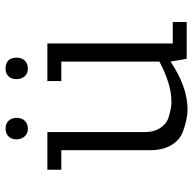

<svg xmlns="http://www.w3.org/2000/svg" viewBox="-22 -668 693 689"><g transform="rotate(-90 324.5 -323.5)"><path d="M448 -58Q357 3 276 3Q242 3 196 -14Q166 -25 148 -55.5Q130 -86 130 -132V-450H60V-500H195V-152Q195 -117 210 -94.5Q225 -72 248 -65Q286 -53 309 -55Q369 -56 448 -98V-450H378V-500H513V-50H590V0H458ZM207 -570Q190 -570 179.5 -581.5Q169 -593 169 -611Q169 -629 179.5 -639.5Q190 -650 207.5 -650Q225 -650 235.5 -639.5Q246 -629 246 -610Q246 -591 235 -580.5Q224 -570 207 -570ZM422 -650Q462 -650 462 -610Q462 -591 451 -580.5Q440 -570 422.5 -570Q405 -570 395 -581.5Q385 -593 385 -611Q385 -629 395 -639.5Q405 -650 422 -650Z"/></g></svg>

Font: Antic Slab
Style: Regular
Weight: 400
Designer: Santiago Orozco
Foundry: Santiago Orozco
Version: Version 001.002